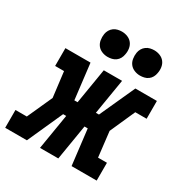

<svg xmlns="http://www.w3.org/2000/svg" viewBox="-203 -892 980 1027"><g transform="rotate(30 287.5 -379.0)"><path d="M-28 0V-110H42L112 -265L93 -420H38V-530H193L219 -312H239L275 -530H388L352 -312H371L470 -530H603V-420H533L464 -265L482 -110H537V0H382L356 -218H336L300 0H187L223 -218H204L106 0ZM456 -602Q438 -602 421 -609Q404 -616 393.5 -629.5Q383 -643 380 -661.5Q377 -680 380 -699Q382 -712 389 -724Q396 -736 407 -744Q418 -752 431 -755Q444 -758 456 -758Q475 -758 492 -751Q509 -744 519.5 -730.5Q530 -717 533 -698.5Q536 -680 532 -661Q530 -648 523.5 -636Q517 -624 506 -616Q495 -608 482 -605Q469 -602 456 -602ZM256 -602Q238 -602 221 -609Q204 -616 193.5 -629.5Q183 -643 180 -661.5Q177 -680 180 -699Q182 -712 189 -724Q196 -736 207 -744Q218 -752 231 -755Q244 -758 256 -758Q275 -758 292 -751Q309 -744 319.5 -730.5Q330 -717 333 -698.5Q336 -680 332 -661Q330 -648 323.5 -636Q317 -624 306 -616Q295 -608 282 -605Q269 -602 256 -602Z"/></g></svg>

Font: Iosevka Curly Slab XBdExObl
Style: Regular
Weight: 800
Width: 7
Italic angle: -9°
Monospace: yes
Designer: Belleve Invis
Foundry: Belleve Invis
Version: Version 11.1.0; ttfautohint (v1.8.3)